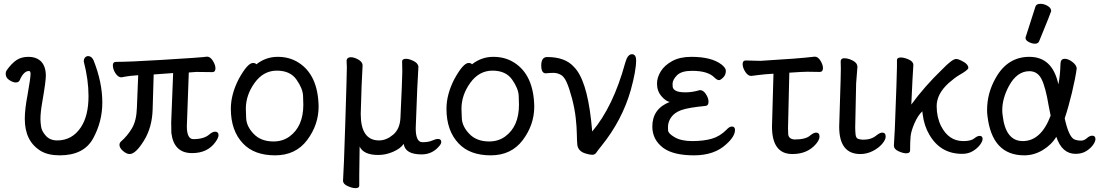

<svg xmlns="http://www.w3.org/2000/svg" viewBox="-20 -790 5760 1006"><path d="M293 23.9Q231.9 23.9 193.8 1Q109.9 -49.8 109.9 -167Q109.9 -216.8 124 -291Q140.1 -380.9 140.1 -402.8Q140.1 -418 131.8 -418Q104 -418 83 -369.1Q78.1 -357.9 62 -357.9Q47.9 -357.9 28.8 -370.4Q9.8 -382.8 9.8 -403.8Q9.8 -414.1 15.1 -421.9Q41 -458 66.4 -475.1Q91.8 -492.2 129.9 -492.2Q167 -492.2 190.9 -472.2Q220.2 -445.8 220.2 -393.1Q220.2 -362.8 201.2 -253.9Q191.9 -201.2 191.9 -166Q191.9 -151.9 195.1 -127.4Q198.2 -103 220.2 -78.6Q242.2 -54.2 279.8 -54.2Q357.9 -54.2 403.8 -123Q443.8 -183.1 443.8 -287.1Q443.8 -372.1 418.9 -467.8Q418.9 -481 425.5 -488.5Q432.1 -496.1 441.9 -496.1Q460 -496.1 470.2 -474.1Q516.1 -358.9 516.1 -252.9Q516.1 -151.9 467.5 -64Q418.9 23.9 293 23.9Z M659.2 17.1Q643.1 17.1 624.5 1Q606 -15.1 606 -30.8Q606 -41 613.3 -47.9Q647.9 -78.1 671.6 -118.2Q695.3 -158.2 697.3 -226.1L704.1 -396Q653.3 -392.1 640.6 -389.2Q627.9 -386.2 616.2 -384.8Q599.1 -384.8 585.2 -405.8Q571.3 -426.8 571.3 -448.2Q571.3 -465.8 587.9 -465.8Q657.2 -465.8 826.2 -476.1Q1039.1 -488.8 1064.9 -493.2Q1082 -493.2 1095.5 -471.2Q1108.9 -449.2 1108.9 -432.1Q1108.9 -412.1 1092.3 -412.1L1008.3 -413.1L969.2 -410.2L959 -128.9Q959 -61 993.2 -61Q1049.3 -61 1077.1 -85.9Q1094.2 -100.1 1106.9 -100.1Q1125 -100.1 1125 -82Q1125 -67.9 1108.9 -45.9Q1067.9 12.2 986.3 12.2Q891.1 12.2 877.9 -92.8Q877 -108.9 877 -148.9L887.2 -407.2L785.2 -399.9Q782.2 -312 779.8 -217.5Q777.3 -123 734.1 -53Q690.9 17.1 659.2 17.1Z M1413.1 -48.8Q1460.4 -48.8 1496.1 -74.2Q1569.3 -127 1569.3 -241.2Q1569.3 -249 1567.9 -287.6Q1566.4 -326.2 1533.4 -373Q1500.5 -419.9 1430.4 -419.9Q1360.4 -419.9 1314.2 -356Q1268.1 -292 1268.1 -220.2Q1268.1 -213.9 1269.8 -170.9Q1271.5 -127.9 1309.3 -88.4Q1347.2 -48.8 1413.1 -48.8ZM1421.4 23.9Q1312 23.9 1253.4 -38.1Q1189.5 -105 1189.5 -220.2Q1189.5 -295.9 1231.4 -377Q1277.3 -460 1305.2 -460Q1318.4 -460 1323.2 -453.1Q1373 -492.2 1435.1 -492.2Q1497.1 -492.2 1544.4 -461.9Q1646.5 -397 1649.4 -231.9Q1649.4 -136.2 1589.4 -56.2Q1529.3 23.9 1421.4 23.9Z M1842.3 195.8Q1826.2 195.8 1802.2 185.3Q1778.3 174.8 1777.3 158.2Q1781.2 107.9 1789.3 -150.1Q1797.4 -408.2 1797.4 -438L1795.9 -473.1Q1798.3 -490.2 1818.4 -490.2Q1835 -490.2 1856.4 -478.5Q1877.9 -466.8 1879.9 -449.2Q1879.9 -433.1 1877.9 -407.2Q1875 -373 1870.1 -192.9Q1870.1 -54.2 1966.3 -54.2Q2003.9 -54.2 2039.6 -84Q2075.2 -113.8 2078.1 -171.9Q2087.9 -383.8 2087.9 -414.1L2086.9 -467.8Q2086.9 -481.9 2107.9 -481.9Q2123 -481.9 2146 -470.9Q2168.9 -460 2172.4 -441.9Q2167 -367.2 2158.2 -118.2Q2158.2 -44.9 2193.4 -44.9Q2225.1 -44.9 2244.1 -53.5Q2263.2 -62 2274.9 -62Q2292 -62 2292 -45.9Q2292 -35.2 2277.3 -20Q2242.2 19 2189 19Q2103 19 2095.2 -36.1Q2079.1 -12.2 2040.5 4.9Q2002 22 1961.9 22Q1885.3 22 1864.3 -22L1862.3 129.9V183.1Q1862.3 195.8 1842.3 195.8Z M2543 -48.8Q2590.3 -48.8 2626 -74.2Q2699.2 -127 2699.2 -241.2Q2699.2 -249 2697.8 -287.6Q2696.3 -326.2 2663.3 -373Q2630.4 -419.9 2560.3 -419.9Q2490.2 -419.9 2444.1 -356Q2397.9 -292 2397.9 -220.2Q2397.9 -213.9 2399.7 -170.9Q2401.4 -127.9 2439.2 -88.4Q2477.1 -48.8 2543 -48.8ZM2551.3 23.9Q2441.9 23.9 2383.3 -38.1Q2319.3 -105 2319.3 -220.2Q2319.3 -295.9 2361.3 -377Q2407.2 -460 2435.1 -460Q2448.2 -460 2453.1 -453.1Q2502.9 -492.2 2564.9 -492.2Q2627 -492.2 2674.3 -461.9Q2776.4 -397 2779.3 -231.9Q2779.3 -136.2 2719.2 -56.2Q2659.2 23.9 2551.3 23.9Z M3083 21Q3069.8 21 3047.9 14.2Q3009.8 2.9 3004.9 -30.8Q3002.9 -50.8 3002.4 -86.9Q3002 -123 2996.6 -171.6Q2991.2 -220.2 2977.1 -274.2Q2962.9 -328.1 2949 -359.1Q2935.1 -390.1 2916.5 -399.2Q2897.9 -408.2 2880.9 -408.2Q2861.8 -408.2 2839.8 -405.8Q2815.9 -405.8 2815.9 -446.8Q2815.9 -491.2 2847.2 -491.2Q2940.9 -491.2 2986.8 -439.9Q3053.2 -374 3077.1 -160.2L3083 -101.1Q3192.9 -231 3255.9 -460.9Q3268.1 -505.9 3291 -505.9Q3313 -505.9 3313 -473.1Q3313 -419.9 3285.2 -318.8Q3240.2 -160.2 3130.9 -24.9Q3112.8 -2.9 3105 9Q3097.2 21 3083 21Z M3616.2 23.9Q3508.3 23.9 3455.1 -15.1Q3397.9 -58.1 3397.9 -127Q3397.9 -220.2 3489.3 -255.9Q3469.2 -258.8 3445.8 -285.9Q3422.4 -313 3422.4 -352.1Q3422.4 -383.8 3442.1 -416Q3461.9 -448.2 3502.4 -470.2Q3543 -492.2 3602.1 -492.2Q3708 -492.2 3760.3 -452.1Q3783.2 -434.1 3783.2 -418.9Q3783.2 -397.9 3769.3 -384Q3755.4 -370.1 3747.1 -370.1Q3737.3 -370.1 3722.2 -384.8Q3688 -418.9 3606 -418.9Q3550.3 -418.9 3527.1 -395.5Q3503.9 -372.1 3503.9 -350.1Q3503.9 -348.1 3504.6 -335.7Q3505.4 -323.2 3520.8 -314.7Q3536.1 -306.2 3572 -306.2Q3607.9 -306.2 3647 -317.9Q3665 -317.9 3678.7 -296.9Q3692.4 -275.9 3692.4 -256.8Q3692.4 -235.8 3675.3 -234.9Q3585 -226.1 3549.6 -213.1Q3514.2 -200.2 3497.1 -176Q3480 -151.9 3480 -125Q3480 -122.1 3480.5 -106.4Q3481 -90.8 3515.1 -70.8Q3549.3 -50.8 3606.9 -50.8Q3666 -50.8 3709 -63Q3752 -75.2 3787.1 -110.8Q3801.3 -127 3814.9 -127Q3831.1 -127 3831.1 -108.9Q3831.1 -75.2 3785.2 -34.2Q3723.1 23.9 3616.2 23.9Z M4131.8 17.1Q4024.9 17.1 4024.9 -127L4032.7 -403.8Q3981.9 -400.9 3954.8 -397Q3927.7 -393.1 3916 -392.1Q3898.9 -392.1 3885 -413.6Q3871.1 -435.1 3871.1 -454.1Q3871.1 -473.1 3887.7 -473.1L3964.8 -471.2Q4165 -482.9 4249 -493.2Q4266.1 -493.2 4279.1 -471.7Q4292 -450.2 4292 -433.1Q4292 -413.1 4274.9 -413.1L4210 -414.1Q4188 -414.1 4115.7 -409.2L4108.9 -118.2L4109.9 -85.9Q4112.8 -62 4142.1 -59.1Q4203.1 -59.1 4226.1 -81.1Q4244.1 -95.2 4255.9 -95.2Q4273.9 -95.2 4273.9 -74.2Q4273.9 -58.1 4255.9 -36.1Q4210.9 17.1 4131.8 17.1Z M4487.8 17.1Q4377 17.1 4377 -126L4380.9 -253.9Q4385.7 -397 4385.7 -429.2L4384.8 -470.2Q4386.7 -484.9 4403.8 -484.9Q4415.5 -484.9 4431.6 -480Q4469.7 -465.8 4471.7 -444.8L4472.7 -441.9L4465.8 -353L4460.9 -122.1Q4460.9 -104 4462.9 -85Q4464.8 -65.9 4477.3 -62Q4489.7 -58.1 4503.9 -58.1Q4545.9 -58.1 4572.8 -81.1Q4590.8 -95.2 4602.5 -95.2Q4620.6 -95.2 4620.6 -74.2Q4620.6 -58.1 4602.1 -36.1Q4583.5 -14.2 4552.5 1.5Q4521.5 17.1 4487.8 17.1Z M5021.5 16.1Q4907.7 16.1 4849.6 -84Q4821.8 -130.9 4814.5 -190.9L4812.5 -207Q4788.6 -184.1 4771 -143.1Q4753.4 -102.1 4751 -74Q4748.5 -45.9 4748.5 -1Q4748.5 13.2 4727.5 13.2Q4711.4 13.2 4687.5 2.2Q4663.6 -8.8 4663.6 -26.9L4668.5 -115.2Q4679.7 -402.8 4679.7 -439.9V-475.1Q4679.7 -488.8 4700.7 -488.8Q4716.8 -488.8 4741.2 -478.3Q4765.6 -467.8 4765.6 -449.2Q4761.7 -397.9 4754.9 -242.2Q4823.7 -336.9 4918.5 -428.2Q4969.7 -481 4989.7 -481Q4999.5 -481 5015.6 -473.1Q5053.7 -455.1 5053.7 -434.1Q5053.7 -423.8 5004.9 -396Q4983.9 -383.8 4950.7 -355Q4887.7 -297.9 4887.7 -233.9Q4887.7 -176.8 4910.6 -129.9Q4950.7 -50.8 5026.9 -50.8Q5067.9 -50.8 5084.2 -64.5Q5100.6 -78.1 5112.8 -78.1Q5128.4 -78.1 5128.4 -62Q5128.4 -49.8 5115 -31.5Q5101.6 -13.2 5077.6 1.5Q5053.7 16.1 5021.5 16.1Z M5338.9 -50.8Q5434.6 -50.8 5484.9 -184.1L5474.6 -235.8Q5458.5 -333 5437.5 -375Q5416.5 -417 5373.5 -417Q5308.6 -417 5266.6 -339.8Q5231.4 -274.9 5231.4 -211.9Q5231.4 -199.2 5233.4 -186Q5248.5 -50.8 5338.9 -50.8ZM5346.7 23.9Q5177.7 23.9 5153.8 -183.1Q5151.9 -198.2 5151.9 -212.9Q5151.9 -303.2 5197.8 -382.8Q5259.8 -492.2 5373.5 -492.2Q5494.6 -492.2 5525.4 -348.1Q5534.7 -391.1 5536.6 -458Q5537.6 -481.9 5559.6 -481.9Q5576.7 -481.9 5598.1 -466.1Q5619.6 -450.2 5621.6 -432.1Q5614.7 -379.9 5596.2 -303Q5577.6 -226.1 5558.6 -169.9Q5578.6 -78.1 5606.4 -61Q5621.6 -53.2 5644.5 -53.2Q5660.6 -53.2 5675 -66.2Q5689.5 -79.1 5702.6 -79.1Q5719.7 -79.1 5719.7 -61Q5719.7 -48.8 5707.3 -31Q5694.8 -13.2 5671.6 1.5Q5648.4 16.1 5615.7 16.1Q5544.4 16.1 5514.6 -73.2Q5488.8 -30.8 5443.1 -3.4Q5397.5 23.9 5346.7 23.9ZM5402.8 -561Q5386.7 -561 5370.1 -570.1Q5353.5 -579.1 5353.5 -589.8Q5353.5 -598.1 5355.5 -600.1L5404.8 -753.9Q5408.7 -770 5431.6 -770Q5450.7 -770 5469.2 -759Q5487.8 -748 5487.8 -731.9Q5487.8 -728 5424.8 -574.2Q5419.4 -561 5402.8 -561Z"/></svg>

Font: LXGW WenKai Screen
Style: Regular
Weight: 400
Designer: LXGW / Fontworks Inc.
Foundry: LXGW / Fontworks Inc.
Version: Version 1.510;January 18,2025